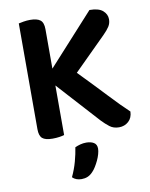

<svg xmlns="http://www.w3.org/2000/svg" viewBox="-93 -683 773 988"><g transform="rotate(-10 293.5 -188.5)"><path d="M203 -260V-1Q194 2 177.5 4.5Q161 7 142 7Q104 7 88.5 -6.5Q73 -20 73 -54V-607Q81 -609 98.5 -612Q116 -615 133 -615Q169 -615 186 -602Q203 -589 203 -554V-348L443 -612Q491 -612 512.5 -593Q534 -574 534 -548Q534 -527 523.5 -510.5Q513 -494 492 -473L323 -305Q401 -225 460 -162Q519 -99 560 -61Q559 -28 538.5 -9.5Q518 9 489 9Q460 9 440 -6.5Q420 -22 401 -42ZM312 212Q299 226 284.5 232Q270 238 253 238Q223 238 205 220Q223 182 233.5 143.5Q244 105 249 71Q262 65 277 61Q292 57 308 57Q332 57 347.5 66.5Q363 76 363 98Q363 110 358.5 126Q354 142 346.5 158Q339 174 330 188.5Q321 203 312 212Z"/></g></svg>

Font: Baloo 2 SemiBold
Style: Regular
Weight: 600
Designer: Sarang Kulkarni and Ek Type
Foundry: Ek Type
Version: Version 1.640;hotconv 1.0.111;makeotfexe 2.5.65597; ttfautoh